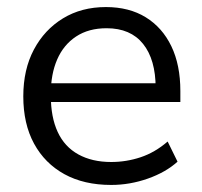

<svg xmlns="http://www.w3.org/2000/svg" viewBox="-20 -515 572 544"><path d="M295 9Q218 9 162.5 -21.5Q107 -52 76.5 -108Q46 -164 46 -242Q46 -318 76 -374.5Q106 -431 158.5 -463Q211 -495 280 -495Q346 -495 393 -466Q440 -437 465.5 -384Q491 -331 491 -257V-226H108V-279H437L421 -266Q421 -346 385.5 -390.5Q350 -435 282 -435Q231 -435 195.5 -411.5Q160 -388 142 -346.5Q124 -305 124 -250V-244Q124 -183 143.5 -141Q163 -99 202 -77.5Q241 -56 295 -56Q338 -56 378.5 -69.5Q419 -83 455 -114L483 -57Q450 -27 399 -9Q348 9 295 9Z"/></svg>

Font: NunitoSans1
Style: Book
Weight: 400
Designer: Vernon Adams
Foundry: Vernon Adams
Version: Version 3.101;gftools[0.9.27]